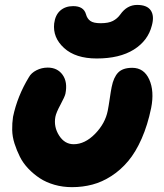

<svg xmlns="http://www.w3.org/2000/svg" viewBox="-20 -774 669 784"><path d="M375 -535.2Q288.6 -535.2 241.7 -577.9Q194.8 -620.6 201.2 -678.2Q205.6 -712.9 226.3 -731Q247.1 -749 278.8 -749Q321.8 -749 331.1 -715.8Q335.9 -697.8 348.9 -688.5Q361.8 -679.2 391.1 -679.2Q422.9 -679.2 440.9 -688.5Q459 -697.8 471.2 -714.8Q498.5 -753.9 540 -753.9Q580.6 -753.9 595.7 -731.4Q610.8 -709 600.1 -669.9Q584.5 -607.9 526.4 -571.5Q468.3 -535.2 375 -535.2ZM273.9 -9.8Q236.3 -9.8 202.4 -19.5Q168.5 -29.3 143.1 -45.9Q117.7 -62.5 95.9 -85.2Q74.2 -107.9 61.3 -133.8Q48.3 -159.7 39.3 -187.7Q30.3 -215.8 29.8 -243.4Q29.3 -271 33.2 -296.9Q50.8 -381.3 98.1 -459Q107.4 -476.1 128.9 -487.1Q150.4 -498 174.8 -498Q214.4 -498 235.6 -468.5Q256.8 -439 247.1 -391.1Q244.6 -379.4 227.1 -346.9Q209.5 -314.5 206.1 -296.9Q198.7 -255.9 221.4 -220.5Q244.1 -185.1 280.8 -185.1Q326.7 -185.1 368.2 -227.5Q409.7 -270 419.9 -321.8Q423.8 -341.3 428.2 -371.8Q432.6 -402.3 436 -418.9Q443.8 -458.5 462.6 -477.8Q481.4 -497.1 520 -497.1Q567.9 -497.1 589.4 -449.5Q610.8 -401.9 597.2 -333Q583 -263.7 558.6 -208.3Q534.2 -152.8 503.4 -116.2Q472.7 -79.6 434.8 -55.2Q397 -30.8 357.2 -20.3Q317.4 -9.8 273.9 -9.8Z"/></svg>

Font: Shantell Sans Irregular
Style: Italic
Weight: 800
Italic angle: -11.31°
Designer: Stephen Nixon, Anya Danilova, Shantell Martin
Foundry: Arrow Type
Version: Version 1.006;[9816181b4]